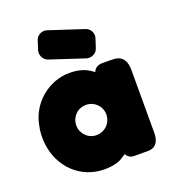

<svg xmlns="http://www.w3.org/2000/svg" viewBox="-136 -841 849 952"><g transform="rotate(-20 288.5 -365.0)"><path d="M484 -489C464 -490 444 -490 424 -490C402 -490 383 -483 374 -460C373 -461 371 -462 370 -463C335 -491 295 -500 251 -500C141 -500 43 -417 23 -309C15 -276 14 -243 18 -209C33 -84 128 9 254 9C284 9 313 5 341 -8C352 -14 361 -22 372 -28C381 -11 395 -3 415 -3C446 -3 446 -3 486 -3C531 -3 546 -37 546 -76V-410C546 -451 531 -486 484 -489ZM160 -706 145 -660C137 -635 151 -606 177 -598L356 -539C361 -537 366 -537 370 -537C391 -537 411 -550 417 -570L432 -616C441 -641 427 -669 402 -677L222 -736C217 -738 211 -739 206 -739C186 -739 166 -726 160 -706ZM195 -244C196 -289 230 -323 275 -323C318 -323 354 -289 354 -244C353 -196 316 -164 274 -164C229 -164 195 -200 195 -244Z"/></g></svg>

Font: Periwinkle
Style: Bold
Weight: 700
Version: Version 2.001